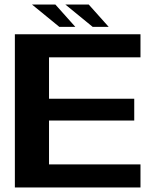

<svg xmlns="http://www.w3.org/2000/svg" viewBox="-20 -826 698 846"><path d="M45.5 0H599V-101.5H196V-295H571.5V-391H196V-573.5H599V-675H45.5ZM388.5 -707.5H459L371 -806H268ZM241.5 -707.5H312L224 -806H121Z"/></svg>

Font: Anybody SemiExpanded SemiBold
Style: Regular
Weight: 600
Width: 6
Designer: Tyler Finck
Foundry: Etcetera Type Company
Version: Version 1.113;gftools[0.9.25]